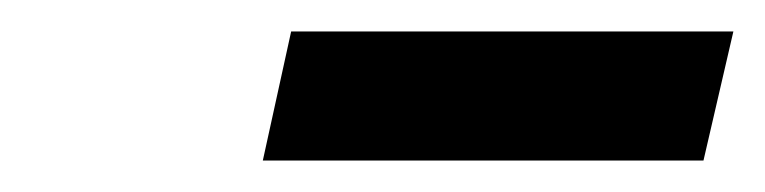

<svg xmlns="http://www.w3.org/2000/svg" viewBox="-20 -732 486 122"><path d="M147 -630 165 -712H446L427 -630Z"/></svg>

Font: Instrument Sans Condensed SemiBold Italic
Style: Regular
Weight: 600
Width: 3
Italic angle: -13°
Designer: Rodrigo Fuenzalida
Foundry: fragTYPE
Version: Version 1.000; ttfautohint (v1.8.4.7-5d5b);gftools[0.9.28]